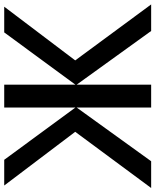

<svg xmlns="http://www.w3.org/2000/svg" viewBox="69 -824 754 933"><g transform="rotate(-90 446.5 -357.0)"><path d="M130 0 391 -362V0H502V-362L763 0H892L620 -369L881 -714H756L502 -368V-714H391V-368L137 -714H12L273 -369L0 0Z"/></g></svg>

Font: OpenSansMMV
Style: Semibold
Weight: 600
Designer: Steve Matteson
Foundry: Ascender Corporation
Version: Version 6.000